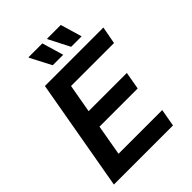

<svg xmlns="http://www.w3.org/2000/svg" viewBox="-245 -992 1112 1112"><g transform="rotate(-45 311.0 -435.5)"><path d="M22 0 143 -686H622L602 -579H250L219 -404H532L513 -296H200L167 -107H525L506 0ZM260 -739 193 -868 195 -871H307L346 -739ZM411 -739 345 -868 347 -871H458L497 -739Z"/></g></svg>

Font: Archivo SemiCondensed SemiBold
Style: Italic
Weight: 600
Width: 4
Italic angle: -10°
Designer: Hector Gatti
Foundry: Omnibus-Type
Version: Version 2.001